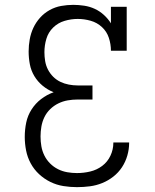

<svg xmlns="http://www.w3.org/2000/svg" viewBox="-20 -763 640 791"><path d="M297 8Q269 8 241 3.5Q213 -1 187.5 -13.5Q162 -26 141 -45.5Q120 -65 106.5 -90Q93 -115 87.5 -143Q82 -171 82 -199Q82 -229 88 -258Q94 -287 110 -312Q126 -337 149.5 -355Q173 -373 201 -383Q176 -393 155.5 -410Q135 -427 121.5 -449.5Q108 -472 103 -498Q98 -524 98 -551Q98 -576 102.5 -601Q107 -626 117.5 -648.5Q128 -671 145 -690Q162 -709 184.5 -721.5Q207 -734 232 -738.5Q257 -743 282 -743Q304 -743 327 -739.5Q350 -736 370.5 -726.5Q391 -717 408 -701.5Q425 -686 437 -667V-735H502V-554H437Q437 -581 428.5 -607Q420 -633 400 -651.5Q380 -670 353.5 -677.5Q327 -685 300 -685Q273 -685 246 -677Q219 -669 199 -649.5Q179 -630 171 -603Q163 -576 163 -548Q163 -548 163 -548Q163 -548 163 -548Q163 -530 166 -511.5Q169 -493 177.5 -476.5Q186 -460 199 -447Q212 -434 228.5 -426Q245 -418 263.5 -414.5Q282 -411 300 -411H361V-353H300Q279 -353 259 -349.5Q239 -346 220.5 -337Q202 -328 187 -313.5Q172 -299 163 -280.5Q154 -262 150.5 -241.5Q147 -221 147 -201Q147 -180 150.5 -160Q154 -140 163 -122Q172 -104 186.5 -89.5Q201 -75 219 -66Q237 -57 257 -53.5Q277 -50 297 -50Q325 -50 352 -56.5Q379 -63 401 -79.5Q423 -96 435 -121.5Q447 -147 447 -175Q447 -175 447 -175.5Q447 -176 447 -176H512Q512 -175 512 -175Q512 -175 512 -174Q512 -148 504.5 -122Q497 -96 482.5 -74Q468 -52 447 -35.5Q426 -19 401.5 -9Q377 1 350.5 4.5Q324 8 297 8Z"/></svg>

Font: Iosevka Curly Slab LtEx
Style: Regular
Weight: 300
Width: 7
Monospace: yes
Designer: Belleve Invis
Foundry: Belleve Invis
Version: Version 11.1.0; ttfautohint (v1.8.3)